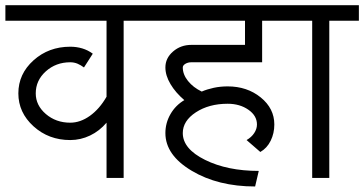

<svg xmlns="http://www.w3.org/2000/svg" viewBox="-33 -670 1371 723"><path d="M-12.7 -591.8V-650.4H543.9V-591.8H432.6V0H368.2V-208Q341.8 -176.8 306.2 -159.7Q270.5 -142.6 231.4 -142.6Q150.4 -142.6 93.3 -194.3Q36.1 -246.1 36.1 -318.4Q36.1 -391.6 93.3 -442.9Q150.4 -494.1 231.4 -494.1Q254.9 -494.1 276.4 -487.8Q297.9 -481.4 316.4 -467.8L283.2 -416Q271.5 -424.8 258.8 -430.2Q246.1 -435.5 231.4 -435.5Q177.7 -435.5 139.6 -401.4Q101.6 -367.2 101.6 -318.4Q101.6 -273.4 139.6 -240.7Q177.7 -208 231.4 -208Q269.5 -208 305.7 -233.9Q341.8 -259.8 368.2 -305.7V-591.8Z M517.6 -591.8V-650.4H1058.6V-591.8H954.1V-435.5H687.5Q674.8 -435.5 665 -429.7Q655.3 -423.8 655.3 -416Q655.3 -389.6 674.8 -365.2Q694.3 -340.8 726.6 -325.2Q747.1 -334 772 -339.4Q796.9 -344.7 824.2 -344.7Q897.5 -344.7 948.7 -303.2Q1000 -261.7 1000 -201.2Q1000 -168 986.3 -140.1Q972.7 -112.3 947.3 -97.7L895.5 -142.6Q914.1 -153.3 924.3 -168.9Q934.6 -184.6 934.6 -201.2Q934.6 -234.4 902.3 -256.8Q870.1 -279.3 824.2 -279.3Q753.9 -279.3 704.6 -247.1Q655.3 -214.8 655.3 -168.9Q655.3 -109.4 739.3 -67.9Q823.2 -26.4 941.4 -26.4L927.7 32.2Q788.1 32.2 689 -26.9Q589.8 -85.9 589.8 -168.9Q589.8 -207 608.9 -240.2Q627.9 -273.4 661.1 -293Q627.9 -321.3 608.9 -353.5Q589.8 -385.7 589.8 -416Q589.8 -451.2 618.7 -476.1Q647.5 -501 687.5 -501H889.6V-591.8Z M1032.2 -591.8V-650.4H1318.4V-591.8H1207V0H1142.6V-591.8Z"/></svg>

Font: Lohit Marathi
Style: Regular
Weight: 400
Version: 2.94.2